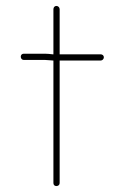

<svg xmlns="http://www.w3.org/2000/svg" viewBox="-20 -625 419 647"><path d="M160 -594V-442H157C148 -443 140 -444 132 -444H60C54 -444 50 -440 50 -434C50 -428 54 -423 60 -423H132C141 -423 152 -421 160 -421V-8C160 -2 164 2 170 2C176 2 181 -2 181 -8V-421H319C325 -421 330 -426 330 -432C330 -438 325 -442 319 -442H181V-594C181 -600 176 -605 170 -605C164 -605 160 -600 160 -594Z"/></svg>

Font: Electronic
Style: Thn
Weight: 100
Version: Version 1.011